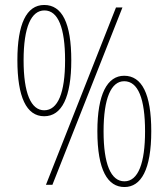

<svg xmlns="http://www.w3.org/2000/svg" viewBox="-20 -744 678 773"><path d="M158 -724C86 -724 50 -646 50 -502C50 -354 86 -276 158 -276C229 -276 267 -353 267 -501C267 -651 230 -724 158 -724ZM473 -714H447L165 0H191ZM159 -702C214 -702 242 -632 242 -501C242 -370 213 -300 158 -300C105 -300 75 -368 75 -501C75 -636 106 -702 159 -702ZM480 -439C412 -439 372 -365 372 -216C372 -58 414 9 481 9C548 9 589 -61 589 -216C589 -366 551 -439 480 -439ZM480 -417C536 -417 564 -347 564 -215C564 -89 537 -14 481 -14C426 -14 397 -84 397 -215C397 -350 428 -417 480 -417Z"/></svg>

Font: Noto Sans Gujarati UI Condensed Thin
Style: Regular
Weight: 100
Width: 3
Designer: Jelle Bosma - Monotype Design Team, Universal Thirst
Foundry: Monotype Imaging Inc.
Version: Version 2.106